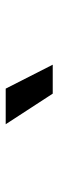

<svg xmlns="http://www.w3.org/2000/svg" viewBox="220 -1046 209 690"><g transform="rotate(-90 325.0 -700.5)"><path d="M438 -616H334L224 -785H352Z"/></g></svg>

Font: Azeret Mono Medium
Style: Regular
Weight: 500
Designer: Martin Vácha
Foundry: Displaay
Version: Version 1.002